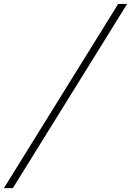

<svg xmlns="http://www.w3.org/2000/svg" viewBox="-113 -759 673 987"><path d="M-92.8 208 494.6 -738.8H540.5L-46.9 208Z"/></svg>

Font: HK Grotesk Light Legacy Italic
Style: Regular
Weight: 300
Italic angle: -13°
Designer: Alfredo Marco Pradil
Foundry: Hanken Design Co.
Version: Version 2.022;PS 002.022;hotconv 1.0.88;makeotf.lib2.5.64775